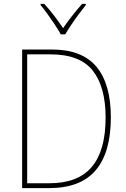

<svg xmlns="http://www.w3.org/2000/svg" viewBox="-20 -1020 651 989"><path d="M551 -415Q551 -235 473 -143Q395 -51 232 -51H94V-765H247Q403 -765 477 -676Q551 -587 551 -415ZM524 -414Q524 -572 458 -656Q392 -740 240 -740H120V-76H233Q382 -76 453 -160.5Q524 -245 524 -414ZM293 -843Q281 -865 262.5 -893Q244 -921 224.5 -948Q205 -975 189 -994V-1000H208Q233 -973 259 -939Q285 -905 305 -875Q348 -938 403 -1000H422V-994Q405 -973 385 -946Q365 -919 347 -892Q329 -865 316 -843Z"/></svg>

Font: Noto Sans Tamil UI SemiCondensed Thin
Style: Regular
Weight: 100
Width: 4
Designer: Jelle Bosma - Monotype Design Team
Foundry: Monotype Imaging Inc.
Version: Version 2.004; ttfautohint (v1.8.4.7-5d5b)